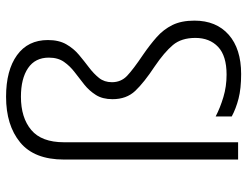

<svg xmlns="http://www.w3.org/2000/svg" viewBox="-111 -694 815 633"><g transform="rotate(-90 296.5 -377.5)"><path d="M481 -627Q481 -591 467 -566.5Q453 -542 432 -524.5Q411 -507 390.5 -491.5Q370 -476 356 -458.5Q342 -441 342 -416Q342 -386 363 -366Q384 -346 433 -313Q465 -291 490.5 -268.5Q516 -246 530.5 -216.5Q545 -187 545 -144Q545 -72 498.5 -31Q452 10 369 10Q321 10 288 1.5Q255 -7 229 -21V-74Q258 -59 293 -48.5Q328 -38 367 -38Q429 -38 458.5 -66Q488 -94 488 -141Q488 -187 464.5 -215Q441 -243 394 -275Q341 -310 313.5 -339Q286 -368 286 -414Q286 -447 300 -469Q314 -491 334 -507Q354 -523 374.5 -538.5Q395 -554 409 -574Q423 -594 423 -624Q423 -669 388.5 -692.5Q354 -716 294 -716Q225 -716 184.5 -682Q144 -648 144 -574V0H87V-574Q87 -672 143.5 -718.5Q200 -765 294 -765Q381 -765 431 -729Q481 -693 481 -627Z"/></g></svg>

Font: Noto Sans Cherokee Light
Style: Regular
Weight: 300
Designer: Monotype Design Team
Foundry: Monotype Imaging Inc.
Version: Version 2.001; ttfautohint (v1.8.4.7-5d5b)